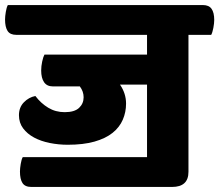

<svg xmlns="http://www.w3.org/2000/svg" viewBox="-60 -640 868 760"><path d="M686 40Q686 100 621 100H64Q39 100 29 84.5Q19 69 19 39Q19 27 22 9Q25 -9 30 -18H522V-305H415Q439 -270 439 -230Q439 -196 426 -166Q413 -136 385.5 -114Q358 -92 314 -79.5Q270 -67 208 -67Q172 -67 137 -74Q102 -81 75 -95.5Q48 -110 31.5 -132Q15 -154 15 -184Q15 -215 34.5 -235Q54 -255 80 -260Q102 -231 131 -213.5Q160 -196 196 -196Q235 -196 253 -213Q271 -230 271 -255Q271 -278 256 -298H149Q126 -298 114.5 -314.5Q103 -331 103 -361Q103 -378 107 -396.5Q111 -415 116 -424H522V-502H5Q-20 -502 -30 -517.5Q-40 -533 -40 -563Q-40 -575 -37 -593Q-34 -611 -29 -620H743Q767 -620 777.5 -605Q788 -590 788 -561Q788 -548 784.5 -529.5Q781 -511 776 -502H686V40Z"/></svg>

Font: Baloo
Style: Regular
Weight: 400
Designer: Sarang Kulkarni and Ek Type
Foundry: Ek Type
Version: Version 1.100;PS 1.000;hotconv 1.0.88;makeotf.lib2.5.647800;